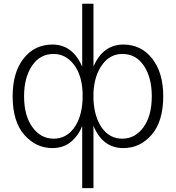

<svg xmlns="http://www.w3.org/2000/svg" viewBox="-20 -766 930 1016"><path d="M46.9 -256.8Q46.9 -382.8 105 -456.5Q163.1 -530.3 257.8 -530.3Q364.3 -530.3 415 -413.1V-746.1H474.6V-414.1Q525.4 -530.3 632.8 -530.3Q726.6 -530.3 785.2 -456.1Q843.8 -381.8 843.8 -256.8Q843.8 -124 782.7 -53.2Q721.7 17.6 632.8 17.6Q522.5 17.6 474.6 -100.6V229.5H415V-98.6Q394.5 -47.9 355 -15.1Q315.4 17.6 256.8 17.6Q170.9 17.6 108.9 -52.2Q46.9 -122.1 46.9 -256.8ZM474.6 -238.3Q479.5 -144.5 520 -88.4Q560.5 -32.2 627 -32.2Q695.3 -32.2 739.3 -92.8Q783.2 -153.3 783.2 -256.8Q783.2 -354.5 741.7 -417.5Q700.2 -480.5 627 -480.5Q562.5 -480.5 521 -423.8Q479.5 -367.2 474.6 -276.4ZM107.4 -256.8Q107.4 -154.3 151.4 -93.3Q195.3 -32.2 264.6 -32.2Q329.1 -32.2 370.6 -87.4Q412.1 -142.6 417 -237.3V-277.3Q413.1 -370.1 370.1 -425.3Q327.1 -480.5 263.7 -480.5Q191.4 -480.5 149.4 -418Q107.4 -355.5 107.4 -256.8Z"/></svg>

Font: Gothic A1 Light
Style: Regular
Weight: 300
Version: Version 2.50